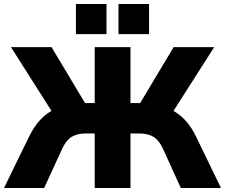

<svg xmlns="http://www.w3.org/2000/svg" viewBox="-20 -941 1126 961"><path d="M0 0 126 -258Q149 -305 177.5 -337Q206 -369 243 -389Q280 -409 326 -417L249 -368L35 -705H238L417 -406L391 -425H454V-705H633V-425H696L670 -406L849 -705H1052L837 -368L761 -417Q807 -409 844 -388.5Q881 -368 910 -336Q939 -304 961 -258L1086 0H885L795 -198Q776 -239 748.5 -256Q721 -273 676 -273H633V0H454V-273H410Q366 -273 338.5 -256Q311 -239 292 -198L201 0ZM573 -770V-921H726V-770ZM360 -770V-921H513V-770Z"/></svg>

Font: Nunito Sans 11pt Black
Style: Regular
Weight: 900
Version: Version 3.101;gftools[0.9.27]